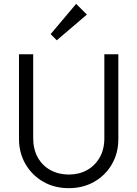

<svg xmlns="http://www.w3.org/2000/svg" viewBox="-20 -971 716 1001"><path d="M339 10Q264 10 205.5 -23.5Q147 -57 113 -115.5Q79 -174 79 -247V-688H153V-251Q153 -193 177 -150Q201 -107 243.5 -84Q286 -61 339 -61Q392 -61 433.5 -84Q475 -107 499.5 -149.5Q524 -192 524 -250V-688H597V-246Q597 -173 563.5 -115Q530 -57 471.5 -23.5Q413 10 339 10ZM276 -761 244 -793 377 -951 433 -895Z"/></svg>

Font: Outfit-Light
Style: Regular
Weight: 300
Designer: Rodrigo Fuenzalida
Foundry: fragTYPE
Version: Version 1.000